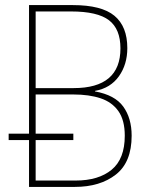

<svg xmlns="http://www.w3.org/2000/svg" viewBox="-20 -734 586 754"><path d="M94 0V-184H14V-209H94V-714H266Q379 -714 429.5 -672Q480 -630 480 -545Q480 -481 447 -434.5Q414 -388 353 -377V-375Q431 -361 464 -315.5Q497 -270 497 -201Q497 -97 435 -48.5Q373 0 274 0ZM269 -388Q453 -388 453 -544Q453 -620 408 -654.5Q363 -689 259 -689H120V-388ZM277 -25Q367 -25 418.5 -67.5Q470 -110 470 -201Q470 -262 445 -297.5Q420 -333 375 -348Q330 -363 268 -363H120V-209H268V-184H120V-25Z"/></svg>

Font: Noto Sans SemiCondensed Thin
Style: Regular
Weight: 100
Width: 4
Designer: Monotype Design Team
Foundry: Monotype Imaging Inc.
Version: Version 2.013; ttfautohint (v1.8.4.7-5d5b)